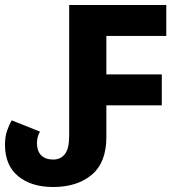

<svg xmlns="http://www.w3.org/2000/svg" viewBox="-37 -734 736 769"><path d="M176 15Q88 15 35.5 -28.5Q-17 -72 -17 -154Q-17 -186 -9 -209.5Q-1 -233 10 -252L123 -207Q116 -194 113.5 -182.5Q111 -171 111 -161Q111 -129 128 -112Q145 -95 176 -95Q206 -95 223 -117Q240 -139 240 -189V-714H629V-590H389V-436H611V-312H389V-185Q389 -83 330.5 -34Q272 15 176 15Z"/></svg>

Font: Noto IKEA Latin
Style: Bold
Weight: 700
Designer: Monotype Design Team
Foundry: Monotype Imaging Inc.
Version: Version 1.0